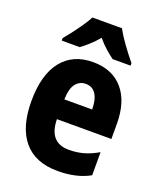

<svg xmlns="http://www.w3.org/2000/svg" viewBox="-143 -855 793 954"><g transform="rotate(20 253.5 -378.0)"><path d="M259 -559Q361 -559 417.5 -493.5Q474 -428 474 -310V-231H186Q188 -108 293 -108Q334 -108 370 -118Q406 -128 446 -151V-29Q377 10 277 10Q158 10 97 -62.5Q36 -135 36 -272Q36 -412 94.5 -485.5Q153 -559 259 -559ZM261 -445Q230 -445 209.5 -420Q189 -395 187 -336H334Q334 -388 315.5 -416.5Q297 -445 261 -445ZM335 -766Q353 -733 381.5 -693.5Q410 -654 439 -619V-606H344Q325 -620 301.5 -640.5Q278 -661 257 -687Q234 -660 211 -639.5Q188 -619 170 -606H75V-619Q91 -638 111.5 -665Q132 -692 150.5 -719Q169 -746 179 -766Z"/></g></svg>

Font: Noto Sans Gujarati UI Condensed ExtraBold
Style: Regular
Weight: 800
Width: 3
Designer: Jelle Bosma - Monotype Design Team, Universal Thirst
Foundry: Monotype Imaging Inc.
Version: Version 2.106; ttfautohint (v1.8.4.7-5d5b)